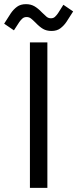

<svg xmlns="http://www.w3.org/2000/svg" viewBox="-64 -904 372 924"><path d="M80 0V-700H164V0ZM3 -758 -44 -790 -12 -840Q1 -859 18 -871.5Q35 -884 61 -884Q84 -884 101.5 -874Q119 -864 138 -844Q151 -831 160 -823.5Q169 -816 181 -816Q193 -816 200.5 -823Q208 -830 215 -840L241 -881L288 -849L256 -799Q244 -781 227 -768Q210 -755 184 -755Q160 -755 143 -765Q126 -775 107 -795Q94 -808 85 -815Q76 -822 64 -822Q52 -822 44 -815Q36 -808 29 -798Z"/></svg>

Font: Space Grotesk Light
Style: Regular
Weight: 400
Version: Version 2.000